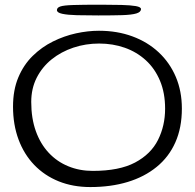

<svg xmlns="http://www.w3.org/2000/svg" viewBox="-20 -724 808 796"><path d="M354.5 51.5Q282.5 51.5 223.5 27.8Q164.5 4 122 -40.2Q79.5 -84.5 56.8 -145.8Q34 -207 34 -282Q34 -351 56 -403.2Q78 -455.5 115.5 -492.2Q153 -529 199.5 -552Q246 -575 295.2 -585.8Q344.5 -596.5 390 -596.5Q466 -596.5 529 -573.2Q592 -550 638 -507Q684 -464 709 -405Q734 -346 734 -274Q734 -194.5 707 -133.8Q680 -73 629.2 -31.8Q578.5 9.5 509 30.5Q439.5 51.5 354.5 51.5ZM364.5 -15.5Q474.5 -15.5 540 -50.2Q605.5 -85 635 -143.8Q664.5 -202.5 664.5 -273.5Q664.5 -339 643.2 -389.5Q622 -440 584.5 -474.2Q547 -508.5 497.5 -526Q448 -543.5 391 -543.5Q335 -543.5 284.2 -526.5Q233.5 -509.5 194.2 -478Q155 -446.5 132.2 -401.8Q109.5 -357 109.5 -301.5Q109.5 -233.5 128.5 -180.5Q147.5 -127.5 181.8 -90.8Q216 -54 262.8 -34.8Q309.5 -15.5 364.5 -15.5ZM387.5 -660Q337.5 -660 298.8 -661Q260 -662 238 -666.8Q216 -671.5 216 -682Q216 -692.5 230.2 -697.2Q244.5 -702 283.8 -703.2Q323 -704.5 398.5 -704.5Q446 -704.5 483.5 -703.5Q521 -702.5 542.8 -698.8Q564.5 -695 564.5 -686.5Q564.5 -674 545.2 -668.2Q526 -662.5 487 -661.2Q448 -660 387.5 -660Z"/></svg>

Font: Gluten ExtraLight
Style: Regular
Weight: 250
Designer: Tyler Finck
Foundry: Etcetera Type Company
Version: Version 1.300